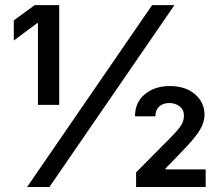

<svg xmlns="http://www.w3.org/2000/svg" viewBox="-20 -748 885 768"><path d="M216.8 -727.5V-328.6H131.8V-655.3H128.4L35.2 -585.9V-666.5L118.7 -727.5ZM88.4 0 588.4 -727.5H677.7L177.7 0ZM524.4 0V-58.6L662.1 -197.3Q688 -223.1 701.9 -242.9Q715.8 -262.7 715.8 -285.2Q715.8 -309.1 698.5 -322.5Q681.2 -335.9 657.2 -335.9Q632.3 -335.9 616.9 -322Q601.6 -308.1 601.6 -282.7H520Q520 -338.9 559.6 -371.3Q599.1 -403.8 659.2 -403.8Q721.7 -403.8 759.8 -371.1Q797.9 -338.4 797.9 -289.6Q797.9 -269.5 789.8 -248.8Q781.7 -228 759 -199.2Q736.3 -170.4 692.9 -126.5L642.1 -74.2V-70.3H802.7V0Z"/></svg>

Font: Inter 17pt Medium
Style: Regular
Weight: 500
Version: Version 4.001;git-66647c0bb